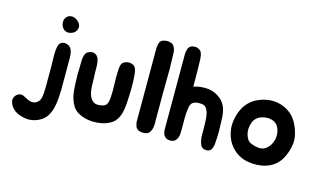

<svg xmlns="http://www.w3.org/2000/svg" viewBox="-96 -922 2363 1420"><g transform="rotate(15 1085.5 -212.0)"><path d="M330 -493Q300 -484 279 -499.5Q258 -515 253 -544Q250 -565 257.5 -581Q265 -597 278.5 -605Q292 -613 310 -612Q328 -611 346 -598Q363 -586 370.5 -570.5Q378 -555 375.5 -540Q373 -525 362 -512Q351 -499 330 -493ZM370 -309Q370 -297 370 -264Q370 -231 370 -192.5Q370 -154 370 -118Q370 -82 370 -63Q369 -33 366.5 1Q364 35 356.5 68Q349 101 333 129.5Q317 158 289 177Q257 198 219 204.5Q181 211 145 200Q123 195 102.5 185Q82 175 68 159Q50 140 42 113.5Q34 87 52 64Q64 49 81.5 44.5Q99 40 116 49Q132 57 147 65Q162 73 177 75.5Q192 78 207 72.5Q222 67 237 49Q244 40 247.5 23Q251 6 252.5 -14.5Q254 -35 254 -55.5Q254 -76 254 -92Q254 -114 254 -129.5Q254 -145 254 -158.5Q254 -172 254 -186.5Q254 -201 254 -222Q254 -234 253 -258Q252 -282 252.5 -308.5Q253 -335 256.5 -358Q260 -381 268 -391Q281 -408 301.5 -408.5Q322 -409 339 -398Q350 -391 356 -380.5Q362 -370 365 -358Q368 -346 369 -333.5Q370 -321 370 -309Z M867 -152Q865 -119 863 -85.5Q861 -52 852.5 -21Q844 10 826.5 35Q809 60 777 75Q749 89 717 94.5Q685 100 653 99Q621 98 591 89.5Q561 81 537 66Q513 51 498 27Q483 3 474.5 -25Q466 -53 463 -83Q460 -113 459 -139Q455 -208 459 -275Q459 -288 459 -304.5Q459 -321 461.5 -337Q464 -353 470 -366.5Q476 -380 490 -387Q520 -403 545.5 -389Q571 -375 576 -331Q579 -308 578.5 -280Q578 -252 580 -229Q581 -195 582 -155.5Q583 -116 593.5 -85Q604 -54 628.5 -38.5Q653 -23 702 -37Q725 -44 732.5 -72Q740 -100 740 -155Q740 -179 739 -208Q738 -237 738 -265.5Q738 -294 739.5 -318.5Q741 -343 745 -356Q750 -374 766 -383Q782 -392 800 -392.5Q818 -393 834 -385Q850 -377 856 -359Q862 -343 864.5 -318.5Q867 -294 868 -265.5Q869 -237 868.5 -207.5Q868 -178 867 -152Z M1103 6Q1102 11 1101.5 15.5Q1101 20 1101 25L1095 46Q1093 50 1092 51L1089 57Q1084 68 1071 75Q1047 87 1020 81Q1003 79 993 71Q983 64 979 54Q975 44 973 34Q970 24 970 16V-544Q970 -551 970.5 -556.5Q971 -562 972 -567Q973 -574 974.5 -579Q976 -584 978 -590Q981 -600 989 -606Q1001 -615 1012 -616Q1019 -618 1025 -618.5Q1031 -619 1039 -619Q1053 -619 1071 -611Q1085 -603 1091 -589Q1101 -569 1101 -552Q1102 -542 1102.5 -522Q1103 -502 1103 -492V-488Q1105 -456 1105 -426.5Q1105 -397 1104 -362Q1104 -328 1103.5 -296.5Q1103 -265 1103 -234V-24Q1103 -20 1103.5 -16.5Q1104 -13 1104 -9Q1104 1 1103 6Z M1575 -111Q1576 -91 1576 -69.5Q1576 -48 1575 -30Q1574 -3 1572 19.5Q1570 42 1564 57.5Q1558 73 1545.5 80.5Q1533 88 1511 85Q1488 82 1478 63Q1468 44 1464.5 19.5Q1461 -5 1462 -30Q1463 -55 1462 -69Q1461 -91 1460.5 -119.5Q1460 -148 1454.5 -173.5Q1449 -199 1436 -217Q1423 -235 1397 -236Q1364 -238 1346.5 -231Q1329 -224 1321 -210.5Q1313 -197 1311.5 -178Q1310 -159 1307 -137L1306 -98V-25Q1306 -7 1305.5 12.5Q1305 32 1299 48Q1293 64 1280.5 75Q1268 86 1244 86Q1214 86 1199.5 66.5Q1185 47 1185 18V-557Q1185 -563 1185.5 -568.5Q1186 -574 1187 -580Q1189 -586 1190 -591.5Q1191 -597 1193 -602Q1196 -612 1203 -617Q1208 -622 1213 -625Q1218 -628 1224 -629Q1229 -630 1235 -630.5Q1241 -631 1247 -631Q1262 -631 1276 -622Q1282 -618 1287 -613.5Q1292 -609 1295 -601Q1303 -582 1303 -565Q1304 -560 1304.5 -550.5Q1305 -541 1305 -531Q1305 -521 1305.5 -511.5Q1306 -502 1306 -497V-492Q1307 -460 1307 -427Q1307 -394 1307 -360V-343Q1349 -357 1395 -356.5Q1441 -356 1477 -338Q1514 -319 1533.5 -295Q1553 -271 1562 -242Q1571 -213 1572.5 -180Q1574 -147 1575 -111Z M1785 -366Q1818 -382 1854 -389Q1890 -396 1925.5 -392Q1961 -388 1994.5 -373Q2028 -358 2056 -331Q2079 -308 2096 -275.5Q2113 -243 2121 -212Q2138 -157 2126 -101Q2114 -45 2085 3Q2071 25 2050.5 42.5Q2030 60 2007 71Q1977 85 1942 90.5Q1907 96 1874 93Q1814 90 1768.5 63Q1723 36 1695.5 -6Q1668 -48 1659.5 -101.5Q1651 -155 1666 -211Q1682 -271 1712.5 -308.5Q1743 -346 1785 -366ZM1815 -232Q1800 -218 1792 -197Q1784 -176 1782 -153.5Q1780 -131 1785.5 -108.5Q1791 -86 1803 -68Q1813 -53 1839 -43Q1865 -33 1893 -31Q1925 -29 1949 -48.5Q1973 -68 1985.5 -97Q1998 -126 1997 -160Q1996 -194 1979 -222Q1967 -242 1945.5 -251.5Q1924 -261 1900.5 -261.5Q1877 -262 1854 -254.5Q1831 -247 1815 -232Z"/></g></svg>

Font: BM JUA 
Style: Regular
Weight: 400
Designer: BONGJIN KIM, JAEHYUN KEUM, JUHEE TAE
Foundry: WOOWA BROTHERS Corporation.
Version: Version 1.000